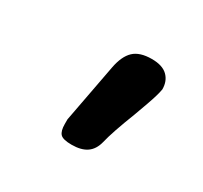

<svg xmlns="http://www.w3.org/2000/svg" viewBox="-77 -787 528 500"><g transform="rotate(30 187.5 -537.0)"><path d="M286 -538Q259 -469 251 -435Q245 -411 228.5 -399.5Q212 -388 183 -388Q157 -388 149 -396.5Q141 -405 141 -426V-440L174 -615Q181 -652 199 -669Q217 -686 253 -686Q285 -686 300.5 -671Q316 -656 316 -631Q313 -613 301 -579.5Q289 -546 286 -538Z"/></g></svg>

Font: Sriracha
Style: Regular
Weight: 400
Designer: Suppakit Chalermlarp
Version: Version 1.002g